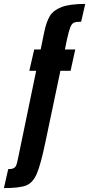

<svg xmlns="http://www.w3.org/2000/svg" viewBox="-104 -763 456 982"><path d="M-13 53 81 -401H46L71 -510H104L122 -598Q133 -651 150.5 -680.5Q168 -710 210 -726.5Q252 -743 332 -743L311 -652Q285 -652 274 -647Q263 -642 255.5 -623.5Q248 -605 238 -559L228 -510H281L257 -401H205L128 -35Q104 80 84 126Q64 172 30 185.5Q-4 199 -84 199L-62 102Q-43 102 -34 97Q-25 92 -21 82.5Q-17 73 -13 53Z"/></svg>

Font: Saira Ultra Condensed Black
Style: Italic
Weight: 900
Width: 1
Italic angle: -12°
Designer: Hector Gatti with collaboration of the Omnibus-Type team
Foundry: Omnibus-Type
Version: Version 1.001; ttfautohint (v1.8)